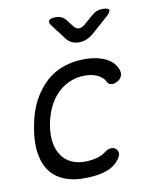

<svg xmlns="http://www.w3.org/2000/svg" viewBox="-88 -854 775 933"><g transform="rotate(-10 300.0 -387.5)"><path d="M54 -275Q67 -352 96 -405.5Q125 -459 164 -493.5Q203 -528 251 -544Q299 -560 350 -560Q386 -560 413 -554Q440 -548 460 -537.5Q480 -527 492 -514Q504 -501 510 -487Q520 -464 513 -448Q506 -432 490 -424Q472 -415 458.5 -418Q445 -421 439 -436Q431 -453 406 -467Q381 -481 339 -481Q304 -481 270.5 -468Q237 -455 209.5 -429.5Q182 -404 162.5 -366.5Q143 -329 133 -277Q124 -227 130.5 -188Q137 -149 155.5 -122.5Q174 -96 203 -82.5Q232 -69 269 -69Q298 -69 326.5 -76Q355 -83 373 -98Q387 -109 403 -111Q419 -113 431 -101Q436 -95 438 -88Q440 -81 438 -73Q436 -65 430 -56Q424 -47 414 -37Q399 -22 380 -13Q361 -4 340.5 1Q320 6 297 8Q274 10 250 10Q196 10 154 -7Q112 -24 85.5 -58.5Q59 -93 50 -147.5Q41 -202 54 -275ZM251 -785Q266 -785 277.5 -780Q289 -775 298 -765L329 -725Q340 -712 353.5 -712Q367 -712 383 -725L428 -764Q440 -775 453 -780Q466 -785 481 -785Q511 -785 513.5 -774.5Q516 -764 492 -743L413 -673Q396 -659 378.5 -652Q361 -645 342 -645Q323 -645 307.5 -652Q292 -659 281 -673L227 -744Q210 -764 216.5 -774.5Q223 -785 251 -785Z"/></g></svg>

Font: Maple Mono Light
Style: Italic
Weight: 300
Italic angle: -10°
Monospace: yes
Designer: subframe7536
Version: Version 7.000